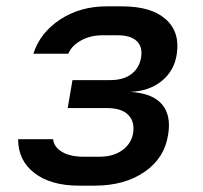

<svg xmlns="http://www.w3.org/2000/svg" viewBox="-20 -577 640 604"><path d="M228 7Q140 7 88.5 -32.5Q37 -72 37 -139H147Q150 -114 175.5 -99Q201 -84 243 -84H293Q337 -84 365.5 -105Q394 -126 399 -160Q404 -195 383 -216Q362 -237 317 -237H193L208 -325H327Q369 -325 394 -344.5Q419 -364 424 -397Q429 -430 410 -448Q391 -466 350 -466H302Q264 -466 234.5 -449.5Q205 -433 195 -408H85Q106 -474 169 -515.5Q232 -557 315 -557H364Q456 -557 501.5 -516.5Q547 -476 536 -406Q528 -354 488.5 -322Q449 -290 389 -288Q459 -284 489 -249.5Q519 -215 509 -154Q498 -80 435 -36.5Q372 7 278 7Z"/></svg>

Font: JetBrains Mono NL SemiBold
Style: Italic
Weight: 600
Italic angle: -9°
Monospace: yes
Designer: Philipp Nurullin, Konstantin Bulenkov
Foundry: JetBrains
Version: Version 2.305; ttfautohint (v1.8.4.7-5d5b)